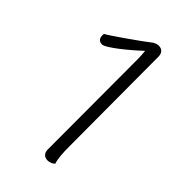

<svg xmlns="http://www.w3.org/2000/svg" viewBox="-218 -768 849 849"><g transform="rotate(45 207.0 -343.5)"><path d="M281 -103 279 -662C279 -684 266 -697 246 -697C236 -697 228 -693 221 -690C178 -656 47 -565 37 -562C37 -554 32 -523 65 -523C86 -523 172 -593 219 -638C221 -623 222 -605 222 -584L223 -25C223 -3 236 10 256 10C273 10 285 2 291 -4C283 -28 281 -63 281 -103Z"/></g></svg>

Font: Arima Koshi Light
Style: Regular
Weight: 300
Designer: Joana Correia and Natanael Gama
Foundry: NDISCOVER
Version: Version 1.019;PS 001.019;hotconv 1.0.88;makeotf.lib2.5.64775